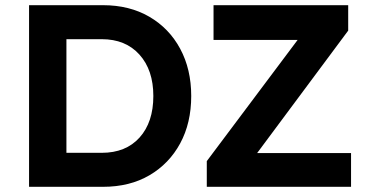

<svg xmlns="http://www.w3.org/2000/svg" viewBox="-20 -720 1430 740"><path d="M92 0V-700H377Q479 -700 555.5 -655.5Q632 -611 674.5 -532Q717 -453 717 -350Q717 -246 674.5 -167.5Q632 -89 556 -44.5Q480 0 377 0ZM372 -569H236V-131H372Q465 -131 518 -190Q571 -249 571 -350Q571 -450 517.5 -509.5Q464 -569 372 -569ZM777 0V-99L1127 -566H803V-700H1322V-602L971 -130H1333V0Z"/></svg>

Font: Lexend SemiBold
Style: Regular
Weight: 600
Designer: Bonnie Shaver-Troup, Thomas Jockin
Foundry: Lexend
Version: Version 1.005; ttfautohint (v1.8.3)